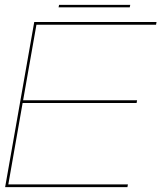

<svg xmlns="http://www.w3.org/2000/svg" viewBox="-20 -765 678 785"><path d="M1 0 120 -675H620L618 -664H129L74.5 -355H540.5L538.5 -344H72.5L14 -11H503L501 0ZM219.5 -735 221.5 -745H512.5L510.5 -735Z"/></svg>

Font: Anybody ExtraExpanded Thin
Style: Italic
Weight: 100
Width: 8
Italic angle: -10°
Designer: Tyler Finck
Foundry: Etcetera Type Company
Version: Version 1.010; ttfautohint (v1.8.3) -l 8 -r 50 -G 200 -x 14 